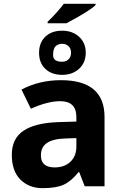

<svg xmlns="http://www.w3.org/2000/svg" viewBox="-20 -978 644 1008"><path d="M306.2 -653.8Q326.7 -653.8 339.8 -666.5Q353 -679.2 353 -701.2Q353 -723.1 339.8 -735.6Q326.7 -748 306.2 -748Q285.6 -748 272.2 -735.6Q258.8 -723.1 258.8 -688.5Q258.8 -653.8 306.2 -653.8ZM395.3 -784.9Q430.2 -752.9 430.2 -701.2Q430.2 -649.4 395.5 -617.2Q360.8 -585 306.2 -585Q251.5 -585 218.3 -616.2Q185.1 -647.5 185.1 -700.7Q185.1 -753.9 218 -785.4Q251 -816.9 305.7 -816.9Q360.4 -816.9 395.3 -784.9ZM230 -856V-863.8Q252.4 -884.3 278.3 -913.6Q304.2 -942.9 314.9 -958H481.9V-952.1Q457.5 -924.3 329.1 -856ZM194.8 -162.1Q194.8 -99.1 267.1 -99.1Q318.8 -99.1 349.9 -128.9Q380.9 -158.7 380.9 -208V-252.9L323.2 -251Q258.3 -249 226.6 -227.5Q194.8 -206.1 194.8 -162.1ZM286.1 -336.9 380.9 -339.8V-363.8Q380.9 -446.8 295.9 -446.8Q230.5 -446.8 142.1 -407.2L92.8 -507.8Q187 -557.1 299.3 -557.1Q528.8 -557.1 528.8 -363.8V0H424.8L396 -74.2H392.1Q354.5 -26.9 314.7 -8.5Q274.9 9.8 203.6 9.8Q132.3 9.8 87.2 -35.2Q42 -80.1 42 -165Q42 -250 102.8 -291.3Q163.6 -332.5 286.1 -336.9Z"/></svg>

Font: OpenSans-Bold
Style: Bold
Weight: 700
Foundry: Ascender Corporation
Version: Version 1.10